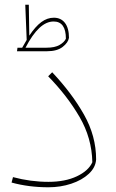

<svg xmlns="http://www.w3.org/2000/svg" viewBox="-20 -781 493 813"><path d="M29 -8 35 -31Q110 -11 185 -11Q256 -11 305.5 -34.5Q355 -58 371 -94Q369 -196 317 -285.5Q265 -375 184 -458L201 -475Q284 -387 335.5 -296Q387 -205 387 -106Q385 -72 356 -45Q327 -18 281.5 -3Q236 12 185 12Q102 12 29 -8ZM272 -621Q269 -601 245.5 -582.5Q222 -564 179 -564H52L54 -579H74Q78 -587 93 -612L87 -761H102L104 -630Q130 -669 155 -687.5Q180 -706 208 -706Q238 -706 255 -684Q272 -662 272 -621ZM259 -617Q259 -690 207 -690Q176 -690 146.5 -662.5Q117 -635 88 -579H177Q212 -579 232 -590.5Q252 -602 259 -617Z"/></svg>

Font: FiraGO Thin
Style: Italic
Weight: 100
Italic angle: -8°
Designer: bBox Type GmbH
Foundry: bBox Type GmbH
Version: Version 1.001